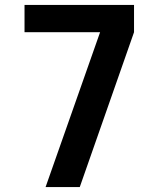

<svg xmlns="http://www.w3.org/2000/svg" viewBox="-20 -755 640 775"><path d="M164 0 384 -625H79V-735H521V-625L302 0Z"/></svg>

Font: Iosevka SS04 XBd Ex
Style: Regular
Weight: 800
Width: 7
Monospace: yes
Designer: Belleve Invis
Foundry: Belleve Invis
Version: Version 19.0.0; ttfautohint (v1.8.4)